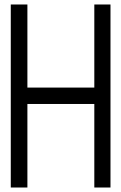

<svg xmlns="http://www.w3.org/2000/svg" viewBox="-20 -807 540 855"><path d="M28 -787H102V-417H400V-787H472V28H400V-344H102V28H28Z"/></svg>

Font: DotGothic16
Style: Regular
Weight: 400
Designer: Fontworks Inc.
Foundry: Fontworks Inc.
Version: Version 1.100